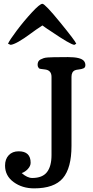

<svg xmlns="http://www.w3.org/2000/svg" viewBox="-20 -989 494 1019"><path d="M22.5 -756.8Q30.3 -775.4 68.6 -826.4Q106.9 -877.4 149.2 -923.1Q191.4 -968.8 205.1 -968.8Q218.8 -968.8 299.3 -870.1Q379.9 -771.5 384.8 -756.8L374.5 -751Q354 -752.4 250 -823.2L232.4 -835V-834.5L205.1 -854L188.5 -842.8Q177.7 -836.4 144.5 -812Q66.9 -754.4 36.6 -751ZM234.4 -684.1Q255.9 -685.5 270 -685.5H285.6L340.8 -686Q409.2 -686 425.8 -665Q433.1 -655.8 433.1 -643.3Q433.1 -630.9 423.6 -626.5Q414.1 -622.1 398.9 -620.4Q383.8 -618.7 378.4 -616.2Q359.4 -608.4 359.4 -581.1V-214.4Q359.4 -97.2 313.5 -43.2Q267.6 10.7 161.1 10.7Q98.1 10.7 52.5 -22.5Q6.8 -55.7 6.8 -110.4Q6.8 -144.5 26.4 -165.3Q45.9 -186 79.1 -186Q142.6 -186 142.6 -125Q142.6 -108.4 128.4 -92.8Q114.3 -77.1 95.2 -70.3Q125 -44.4 150.9 -44.4Q205.1 -44.4 229.2 -75.4Q253.4 -106.4 253.4 -166V-581.1Q253.4 -617.2 216.8 -620.6Q189.5 -623 186.5 -626.7Q183.6 -630.4 181.6 -634.5Q179.7 -638.7 179.7 -646.7Q179.7 -654.8 183.3 -662.1Q187 -669.4 195.6 -673.6Q204.1 -677.7 211.9 -680.4Q219.7 -683.1 234.4 -684.1Z"/></svg>

Font: Corben
Style: Regular
Weight: 400
Designer: vernon adams
Foundry: vernon adams
Version: Version 1.101